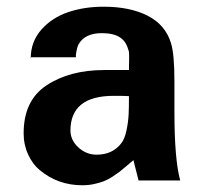

<svg xmlns="http://www.w3.org/2000/svg" viewBox="-20 -531 602 567"><path d="M69.8 -361.8 70.8 -358.9Q70.8 -407.7 101.8 -443.1Q132.8 -478.5 180.7 -494.9Q228.5 -511.2 286.1 -511.2Q363.8 -511.2 416 -484.6Q468.3 -458 484.9 -403.8Q495.1 -372.1 495.1 -290V-200.2Q495.1 -60.5 512.2 2H389.2L374 -58.1Q368.2 -53.2 354.2 -41.3Q340.3 -29.3 333 -23.7Q325.7 -18.1 311.8 -9Q297.9 0 286.1 4.4Q274.4 8.8 257.8 12.5Q241.2 16.1 223.1 16.1Q150.9 16.1 97.2 -28.8Q76.7 -45.4 63.2 -74.5Q49.8 -103.5 49.8 -137.2Q49.8 -234.4 117.2 -278.8Q185.5 -324.2 288.1 -324.2H360.8Q360.8 -328.1 361.3 -355Q361.8 -381.8 358.9 -383.8Q352.5 -409.2 333.5 -421.1Q314.5 -433.1 280.8 -433.1Q230.5 -433.1 211.9 -399.9Q207 -390.6 204.1 -369.1V-361.8ZM188 -145V-146Q188 -117.2 211.4 -95.7Q234.9 -74.2 265.1 -74.2Q313 -74.2 338.9 -108.9Q348.1 -120.6 353.5 -145.8Q358.9 -170.9 359.9 -194.8Q360.8 -209 360.8 -247.1Q349.6 -248 315.9 -248Q188 -248 188 -145Z"/></svg>

Font: Perun
Style: Bold
Weight: 700
Foundry: Copyright (c) Stefan Peev, Context Ltd, 2016
Version: Version 1.0000